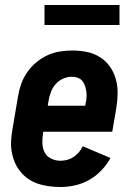

<svg xmlns="http://www.w3.org/2000/svg" viewBox="-20 -740 540 768"><path d="M222 8Q199 8 176 5Q153 2 132 -5Q111 -12 93 -24.5Q75 -37 61.5 -53.5Q48 -70 39.5 -90Q31 -110 27 -132.5Q23 -155 24.5 -178Q26 -201 30 -224L52 -354Q56 -379 64.5 -403.5Q73 -428 88.5 -450.5Q104 -473 125 -490.5Q146 -508 170 -519Q194 -530 219.5 -534Q245 -538 270 -538Q300 -538 328.5 -532Q357 -526 380.5 -511Q404 -496 420 -473Q436 -450 443.5 -422.5Q451 -395 450.5 -365.5Q450 -336 445 -306L429 -213H153L152 -206Q149 -187 149.5 -167Q150 -147 158.5 -130.5Q167 -114 184.5 -105.5Q202 -97 222 -97Q235 -97 248.5 -100.5Q262 -104 274 -112Q286 -120 295.5 -131Q305 -142 311 -155L422 -108Q407 -81 385 -58Q363 -35 336 -20Q309 -5 280 1.5Q251 8 222 8ZM321 -317 322 -324Q325 -336 326 -348.5Q327 -361 325.5 -372.5Q324 -384 320.5 -395.5Q317 -407 309.5 -416Q302 -425 291 -429Q280 -433 268 -433Q250 -433 232.5 -425.5Q215 -418 202.5 -403.5Q190 -389 183.5 -371.5Q177 -354 174 -336L171 -317ZM158 -640V-720H458V-640Z"/></svg>

Font: iosevka_custom_sans_ss08 XBd
Style: Italic
Weight: 800
Italic angle: -10°
Designer: Belleve Invis
Foundry: Belleve Invis
Version: Version 10.3.0; ttfautohint (v1.8.3)